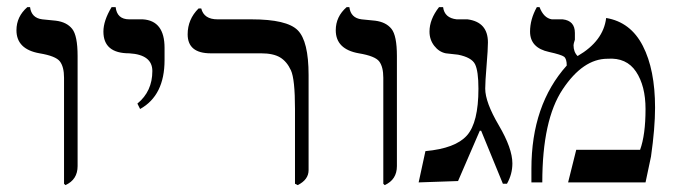

<svg xmlns="http://www.w3.org/2000/svg" viewBox="-20 -540 1946 552"><path d="M168 -7.8 164.1 -11.7V-316.4Q164.1 -347.7 152.3 -363.3Q140.6 -378.9 93.8 -386.7Q27.3 -398.4 27.3 -453.1Q27.3 -492.2 58.6 -519.5H66.4Q70.3 -488.3 101.6 -484.4L140.6 -480.5Q171.9 -476.6 187.5 -457Q203.1 -437.5 203.1 -378.9V-62.5Q203.1 -23.4 168 -7.8Z M382.8 -226.6 375 -242.2Q418 -277.3 418 -335.9Q418 -382.8 351.6 -386.7Q277.3 -386.7 277.3 -449.2Q277.3 -480.5 300.8 -519.5H312.5Q316.4 -484.4 351.6 -484.4H390.6Q453.1 -480.5 453.1 -402.3V-367.2Q453.1 -265.6 382.8 -226.6Z M835.9 -7.8 828.1 -11.7V-226.6Q828.1 -312.5 816.4 -337.9Q804.7 -363.3 785.2 -375Q765.6 -386.7 730.5 -386.7H585.9Q519.5 -386.7 519.5 -441.4Q519.5 -484.4 550.8 -515.6H558.6Q566.4 -484.4 605.5 -484.4H703.1Q804.7 -484.4 835.9 -453.1Q867.2 -421.9 867.2 -324.2V-50.8Q867.2 -23.4 835.9 -7.8Z M1085.9 -7.8 1082 -11.7V-316.4Q1082 -347.7 1070.3 -363.3Q1058.6 -378.9 1011.7 -386.7Q945.3 -398.4 945.3 -453.1Q945.3 -492.2 976.6 -519.5H984.4Q988.3 -488.3 1019.5 -484.4L1058.6 -480.5Q1089.8 -476.6 1105.5 -457Q1121.1 -437.5 1121.1 -378.9V-62.5Q1121.1 -23.4 1085.9 -7.8Z M1437.5 -11.7H1425.8L1363.3 -164.1H1359.4L1296.9 -19.5L1183.6 -15.6L1203.1 -105.5Q1289.1 -113.3 1322.3 -150.4Q1355.5 -187.5 1355.5 -285.2Q1355.5 -335.9 1345.7 -355.5Q1335.9 -375 1296.9 -382.8L1261.7 -386.7Q1242.2 -390.6 1228.5 -408.2Q1214.8 -425.8 1214.8 -449.2Q1214.8 -484.4 1242.2 -519.5H1253.9Q1257.8 -488.3 1293 -484.4H1324.2Q1382.8 -476.6 1382.8 -418Q1382.8 -398.4 1378.9 -351.6Q1375 -304.7 1375 -285.2Q1375 -246.1 1414.1 -179.7Q1453.1 -113.3 1453.1 -70.3Q1453.1 -39.1 1437.5 -11.7Z M1851.6 -89.8 1835.9 -15.6H1613.3L1636.7 -109.4H1820.3Q1835.9 -152.3 1835.9 -226.6Q1835.9 -293 1808.6 -334Q1781.2 -375 1726.6 -371.1Q1656.2 -371.1 1597.7 -283.2Q1539.1 -195.3 1539.1 -15.6H1507.8Q1507.8 -39.1 1507.8 -54.7Q1507.8 -238.3 1609.4 -351.6Q1609.4 -371.1 1601.6 -377Q1593.8 -382.8 1558.6 -390.6Q1503.9 -402.3 1503.9 -449.2Q1503.9 -484.4 1523.4 -519.5H1531.2Q1543 -488.3 1566.4 -484.4H1597.7Q1632.8 -480.5 1632.8 -445.3Q1632.8 -441.4 1632.8 -425.8Q1628.9 -414.1 1628.9 -410.2Q1628.9 -390.6 1640.6 -378.9Q1714.8 -421.9 1722.7 -488.3Q1793 -476.6 1828.1 -408.2Q1863.3 -339.8 1863.3 -230.5Q1863.3 -171.9 1851.6 -89.8Z"/></svg>

Font: 和音 by 宁静之雨，公众号njzyshare
Style: Regular
Weight: 400
Designer: Steve Matteson
Foundry: Ascender Corporation
Version: Version 6.00;June 8, 2018;FontCreator 11.0.0.2388 32-bit